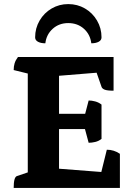

<svg xmlns="http://www.w3.org/2000/svg" viewBox="-20 -920 662 940"><path d="M47 0Q47 -53 63 -58L116 -76V-560L47 -577Q47 -595 51.5 -610Q56 -625 68 -641H536V-476Q505 -476 492.5 -481Q480 -486 477 -495L453 -564L269 -549V-363H397L414 -428Q429 -428 446 -423.5Q463 -419 477 -408V-240Q463 -229 446 -225Q429 -221 414 -221L396 -288H269V-94L476 -78L503 -187Q538 -187 567 -167V0ZM314 -900Q270 -900 233 -878.5Q196 -857 174 -819.5Q152 -782 152 -737Q152 -723 166 -715.5Q180 -708 202 -708Q207 -751 238 -779Q269 -807 314 -807Q360 -807 391 -779Q422 -751 427 -708Q449 -708 463 -715.5Q477 -723 477 -737Q477 -782 455 -819.5Q433 -857 396 -878.5Q359 -900 314 -900Z"/></svg>

Font: Petrona ExtraBold
Style: Regular
Weight: 800
Designer: Ringo R. Seeber
Foundry: Ringo R. Seeber
Version: Version 2.001; ttfautohint (v1.8.3)